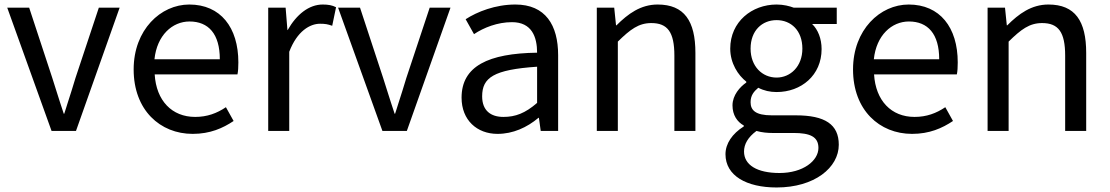

<svg xmlns="http://www.w3.org/2000/svg" viewBox="-20 -578 4907 849"><path d="M211 -234 109 -544H12L208 1H316L509 -544H417L314 -234C303 -196 290 -157 278 -119C273 -104 269 -89 264 -75H262C251 -107 241 -140 230 -174C224 -194 217 -214 211 -234Z M832 14C909 14 965 -11 1013 -43L979 -104C939 -77 896 -61 843 -61C740 -61 671 -133 664 -249H1030C1033 -262 1034 -282 1034 -302C1034 -457 955 -558 817 -558C691 -558 571 -447 571 -271C571 -91 688 14 832 14ZM952 -316H663C674 -422 742 -483 818 -483C902 -483 952 -428 952 -316Z M1243 -544H1166V1H1259V-349C1294 -441 1351 -473 1395 -473C1418 -473 1429 -471 1449 -464L1466 -546C1449 -555 1431 -558 1407 -558C1346 -558 1291 -514 1252 -445H1251Z M1674 -234 1572 -544H1475L1671 1H1779L1972 -544H1880L1777 -234C1766 -196 1753 -157 1741 -119C1736 -104 1732 -89 1727 -75H1725C1714 -107 1704 -140 1693 -174C1687 -194 1680 -214 1674 -234Z M2180 14C2248 14 2310 -14 2361 -57H2363L2371 1H2448V-334C2448 -467 2392 -558 2259 -558C2170 -558 2090 -526 2039 -493L2076 -427C2119 -456 2180 -480 2244 -480C2332 -480 2355 -414 2355 -345C2140 -342 2021 -286 2021 -146C2021 -47 2089 14 2180 14ZM2206 -61C2150 -61 2112 -89 2112 -152C2112 -235 2163 -270 2355 -283V-123C2302 -77 2259 -61 2206 -61Z M2696 -544H2619V1H2712V-394C2767 -448 2804 -476 2860 -476C2932 -476 2962 -436 2962 -332V1H3055V-344C3055 -485 3006 -558 2888 -558C2813 -558 2757 -517 2706 -466H2704Z M3414 251C3582 251 3689 163 3689 62C3689 -28 3628 -68 3499 -68H3393C3320 -68 3299 -91 3299 -126C3299 -156 3313 -173 3333 -190C3358 -177 3385 -171 3414 -171C3523 -171 3613 -245 3613 -361C3613 -407 3597 -447 3571 -472H3680V-544H3490C3471 -551 3445 -558 3414 -558C3305 -558 3209 -482 3209 -363C3209 -298 3244 -245 3280 -217V-213C3252 -194 3219 -157 3219 -112C3219 -69 3240 -39 3269 -23V-19C3218 13 3188 57 3188 104C3188 199 3281 251 3414 251ZM3414 -235C3351 -235 3299 -284 3299 -363C3299 -443 3350 -489 3414 -489C3478 -489 3528 -443 3528 -363C3528 -284 3475 -235 3414 -235ZM3427 187C3327 187 3270 151 3270 92C3270 60 3287 29 3325 1C3349 8 3375 10 3395 10H3489C3561 10 3599 26 3599 76C3599 133 3531 187 3427 187Z M4013 14C4090 14 4146 -11 4194 -43L4160 -104C4120 -77 4077 -61 4024 -61C3921 -61 3852 -133 3845 -249H4211C4214 -262 4215 -282 4215 -302C4215 -457 4136 -558 3998 -558C3872 -558 3752 -447 3752 -271C3752 -91 3869 14 4013 14ZM4133 -316H3844C3855 -422 3923 -483 3999 -483C4083 -483 4133 -428 4133 -316Z M4424 -544H4347V1H4440V-394C4495 -448 4532 -476 4588 -476C4660 -476 4690 -436 4690 -332V1H4783V-344C4783 -485 4734 -558 4616 -558C4541 -558 4485 -517 4434 -466H4432Z"/></svg>

Font: Bithumb Trading Sans
Style: Regular
Weight: 400
Designer: HamHyungwon
Foundry: Bithumb
Version: Version 1.300;FEAKit 1.0